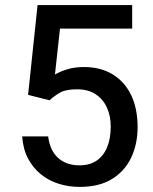

<svg xmlns="http://www.w3.org/2000/svg" viewBox="-20 -731 605 761"><path d="M91.3 -355 128.9 -710.9H503.9V-617.7H217.8L197.8 -435.5Q215.3 -446.3 244.9 -455.8Q274.4 -465.3 312.5 -465.3Q378.9 -465.3 426.5 -436.3Q474.1 -407.2 499.8 -354Q525.4 -300.8 525.4 -227.1Q525.4 -160.6 500.2 -106.9Q475.1 -53.2 424.3 -21.7Q373.5 9.8 295.9 9.8Q252 9.8 212.4 -2.7Q172.9 -15.1 141.6 -40.5Q110.4 -65.9 90.8 -103.3Q71.3 -140.6 67.9 -190.4H170.9Q177.7 -134.8 210.2 -105.2Q242.7 -75.7 295.4 -75.7Q335.9 -75.7 363.5 -94.7Q391.1 -113.8 405 -148.4Q418.9 -183.1 418.9 -229Q418.9 -271.5 403.8 -304.7Q388.7 -337.9 359.1 -357.4Q329.6 -377 285.6 -377Q242.2 -377 220 -365Q197.8 -353 176.3 -333.5Z"/></svg>

Font: Heebo Medium
Style: Regular
Weight: 500
Designer: Oded Ezer
Foundry: Ezer Type House
Version: Version 3.100